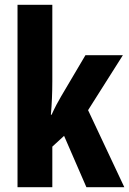

<svg xmlns="http://www.w3.org/2000/svg" viewBox="-20 -780 538 800"><path d="M198 -442V-760H53V0H198V-169L247 -214L340 0H498L347 -321L492 -550H336L235 -379C223 -359 208 -331 195 -302H192C196 -347 198 -394 198 -442Z"/></svg>

Font: Noto Sans Thai Looped ExtraCondensed ExtraBold
Style: Regular
Weight: 800
Width: 2
Designer: Sasikarn Vongin, Ben Mitchell
Foundry: The Fontpad Ltd
Version: Version 1.001